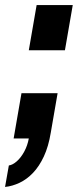

<svg xmlns="http://www.w3.org/2000/svg" viewBox="-58 -548 308 760"><path d="M-38 192 -23 107Q-8 105 8.5 90.5Q25 76 38 52Q51 28 56 0H-4L27 -179H170L143 -23Q134 32 115.5 71.5Q97 111 72.5 136.5Q48 162 19.5 175.5Q-9 189 -38 192ZM56 -349 87 -528H230L199 -349Z"/></svg>

Font: Archivo ExtraCondensed Black
Style: Italic
Weight: 900
Width: 2
Italic angle: -10°
Designer: Hector Gatti
Foundry: Omnibus-Type
Version: Version 2.001